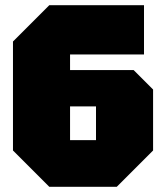

<svg xmlns="http://www.w3.org/2000/svg" viewBox="-20 -720 640 740"><path d="M170 0 30 -140V-560L170 -700H535V-510H250V-450H495L570 -375V-140L430 0ZM250 -180H350V-310H250Z"/></svg>

Font: Tektur SemiCondensed Black
Style: Regular
Weight: 900
Width: 4
Designer: Adam Jagosz
Foundry: Adam Jagosz
Version: Version 1.005;gftools[0.9.30]